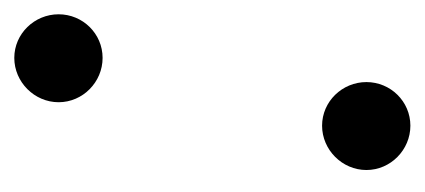

<svg xmlns="http://www.w3.org/2000/svg" viewBox="-179 -391 580 262"><g transform="rotate(-90 111.0 -260.0)"><path d="M102.5 -470C102.5 -437 130 -410 163 -410C196 -410 222.5 -437 222.5 -470C222.5 -503 196 -530.5 163 -530.5C130 -530.5 102.5 -503 102.5 -470ZM10 -50C10 -17 37.5 10 70.5 10C103.5 10 130 -17 130 -50C130 -83 103.5 -110.5 70.5 -110.5C37.5 -110.5 10 -83 10 -50Z"/></g></svg>

Font: Bodoni* 16pt
Style: Italic
Weight: 400
Italic angle: -13°
Version: Version 2.3